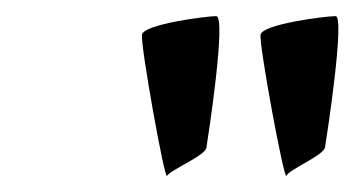

<svg xmlns="http://www.w3.org/2000/svg" viewBox="-20 -800 439 238"><path d="M156 -757C154 -744 184 -577 187 -582C192 -590 237 -608 236 -618C238 -630 261 -780 248 -780C236 -780 158 -770 156 -757ZM303 -757C301 -744 332 -577 335 -582C338 -590 383 -608 383 -618C385 -630 408 -780 396 -780C383 -780 305 -770 303 -757Z"/></svg>

Font: Ampere
Style: Ita
Weight: 400
Version: Version 1